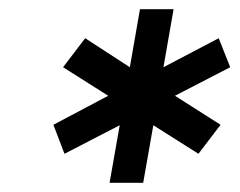

<svg xmlns="http://www.w3.org/2000/svg" viewBox="-20 -756 522 417"><path d="M218 -359 240 -484 120 -422 96 -485 215 -548 117 -610 165 -673 262 -610 284 -736H357L335 -610L455 -673L480 -610L360 -548L459 -485L411 -422L313 -484L291 -359Z"/></svg>

Font: Rethink Sans SemiBold
Style: Italic
Weight: 600
Italic angle: -10°
Designer: The Rethink Sans project authors (Hans Thiessen). DM Sans designed by Colophon Foundry.
Foundry: Rethink Communications LLC
Version: Version 1.001